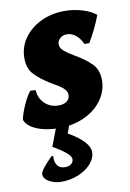

<svg xmlns="http://www.w3.org/2000/svg" viewBox="-86 -530 557 822"><g transform="rotate(-10 193.0 -119.0)"><path d="M159 -84Q181 -84 194.5 -94Q208 -104 208 -121Q208 -138 192.5 -151.5Q177 -165 144 -183Q98 -211 73.5 -237.5Q49 -264 49 -308Q49 -356 76 -394.5Q103 -433 149.5 -455.5Q196 -478 253 -478Q293 -478 329.5 -467Q366 -456 389 -437Q363 -371 334 -324H313Q302 -349 284 -363.5Q266 -378 245 -378Q228 -378 216 -367.5Q204 -357 204 -342Q204 -330 211.5 -320.5Q219 -311 234 -301Q242 -295 262 -283Q309 -256 334.5 -229.5Q360 -203 360 -159Q360 -112 331.5 -72.5Q303 -33 253.5 -10.5Q204 12 144 12Q88 12 47.5 -5Q7 -22 -3 -50Q2 -76 18 -112Q34 -148 50 -167L73 -166Q75 -130 99 -107Q123 -84 159 -84ZM202 -32 176 41Q265 92 265 137Q265 164 243.5 188Q222 212 187.5 226Q153 240 114 240Q86 240 62 227Q38 214 38 194Q38 177 90 125H98Q96 152 107 166.5Q118 181 140 181Q157 181 167 173Q177 165 177 152Q177 129 101 86L146 -32Z"/></g></svg>

Font: Alegreya ExtraBold
Style: Italic
Weight: 800
Italic angle: -7°
Designer: Juan Pablo del Peral
Foundry: Huerta Tipografica
Version: Version 2.007; ttfautohint (v1.6)